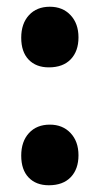

<svg xmlns="http://www.w3.org/2000/svg" viewBox="-20 -500 301 570"><path d="M43 -38Q43 4 65 27Q87 50 125 50Q167 50 190 26Q213 2 213 -39Q213 -80 189.5 -105Q166 -130 128 -130Q89 -130 66 -105Q43 -80 43 -38ZM43 -388Q43 -346 65 -323Q87 -300 125 -300Q167 -300 190 -324Q213 -348 213 -389Q213 -430 189.5 -455Q166 -480 128 -480Q89 -480 66 -455Q43 -430 43 -388Z"/></svg>

Font: GradeGX
Style: Regular
Weight: 100
Width: 1
Designer: Adam Twardoch
Foundry: Adam Twardoch
Version: Version 2.002; DEVELOPMENT